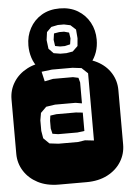

<svg xmlns="http://www.w3.org/2000/svg" viewBox="-64 -997 706 1042"><g transform="rotate(-5 289.0 -476.0)"><path d="M213.9 0Q147.9 0 99.6 -25.1Q51.3 -50.3 24.7 -92.8Q-2 -135.3 -2 -186V-482.9Q-2 -534.2 24.7 -576.4Q51.3 -618.7 99.6 -643.8Q147.9 -668.9 213.9 -668.9H364.3Q430.2 -668.9 478.8 -643.8Q527.3 -618.7 553.7 -576.4Q580.1 -534.2 580.1 -482.9V-186Q580.1 -135.3 553.7 -92.8Q527.3 -50.3 478.8 -25.1Q430.2 0 364.3 0ZM231 -221.2H337.9L376 -227.1L424.3 -221.7V-587.9L391.1 -619.1L342.3 -625H231L173.8 -618.2L186 -564.9L231.9 -574.2H340.8L370.1 -567.9L377 -542V-428.2L342.3 -434.1H231L182.1 -426.8L150.9 -396L144 -356V-298.8L150.9 -257.8L182.1 -227.1ZM233.9 -272.9 203.1 -277.8 196.3 -307.1V-349.1L200.2 -377L233.9 -381.8H339.8L377 -377.9V-277.8L338.9 -272.9ZM157.7 -641.1Q135.7 -666 125.2 -698.5Q114.7 -731 114.7 -766.1Q114.7 -817.4 137.5 -859.6Q160.2 -901.9 201.9 -927Q243.7 -952.1 300.8 -952.1Q357.4 -952.1 399.2 -927Q440.9 -901.9 463.9 -859.6Q486.8 -817.4 486.8 -766.1Q486.8 -693.4 443.8 -641.1ZM283.7 -707H316.9L351.6 -712.9L379.9 -740.2L383.8 -782.2L379.9 -830.1L351.6 -856L316.9 -863.3H283.7L247.6 -856L221.7 -830.1L215.8 -787.1L221.7 -739.3L247.6 -712.9ZM285.6 -746.1 258.8 -751 253.9 -785.2 258.8 -819.3 287.6 -824.2H314L340.8 -816.9L345.7 -785.2L340.8 -752.9L311.5 -746.1Z"/></g></svg>

Font: Monofett
Style: Regular
Weight: 400
Designer: Vernon Adams
Foundry: Vernon Adams
Version: Version 1.100; ttfautohint (v1.8.4.7-5d5b);gftools[0.9.28]